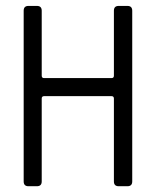

<svg xmlns="http://www.w3.org/2000/svg" viewBox="-20 -645 540 665"><path d="M124.5 -607.9V-382.8Q124.5 -374.5 132.8 -374.5H366.2Q374.5 -374.5 374.5 -382.8V-607.9Q374.5 -624.5 391.1 -624.5H421.4Q438 -624.5 438 -607.9V-16.6Q438 0 421.4 0H391.1Q374.5 0 374.5 -16.6V-303.7Q374.5 -312 366.2 -312H132.8Q124.5 -312 124.5 -303.7V-16.6Q124.5 0 107.9 0H78.6Q62 0 62 -16.6V-607.9Q62 -624.5 78.6 -624.5H107.9Q124.5 -624.5 124.5 -607.9Z"/></svg>

Font: GOSTRUS
Style: type_B
Weight: 400
Designer: Юрий и Татьяна Кривогуз
Version: Version 02.00